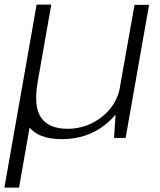

<svg xmlns="http://www.w3.org/2000/svg" viewBox="-54 -612 708 852"><path d="M-34.5 220.5H30.5L97 -158L108.5 -591.5ZM452 0H503.5L607.5 -590.5H543L460 -123ZM173.5 -591.5H109L48.5 -247.5Q26.5 -123.5 67.8 -59Q109 5.5 219.5 5.5Q332 5.5 412 -58.2Q492 -122 505 -197L479 -227.5Q465 -146 397.8 -93.2Q330.5 -40.5 246.5 -40.5Q162 -40.5 128 -90.5Q94 -140.5 113.5 -250Z"/></svg>

Font: Anybody SemiExpanded Light
Style: Italic
Weight: 300
Width: 6
Italic angle: -10°
Version: Version 1.113;gftools[0.9.25]